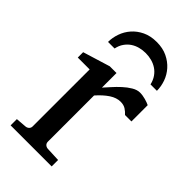

<svg xmlns="http://www.w3.org/2000/svg" viewBox="-218 -763 827 827"><g transform="rotate(45 195.5 -349.5)"><path d="M341.8 -379.9Q332 -391.1 319.3 -399.2Q306.6 -407.2 288.1 -407.2Q263.7 -407.2 238.8 -390.9Q213.9 -374.5 188 -345.2V-64Q188 -54.7 193.8 -48.8Q199.7 -43 209 -42L274.9 -39.1V0H24.9V-38.1L74.2 -42Q83 -43 89.1 -48.8Q95.2 -54.7 95.2 -64V-411.1H22.9V-443.8L147 -481.9H188V-393.1Q198.7 -404.8 214.1 -422.1Q229.5 -439.5 247.1 -455.6Q264.6 -471.7 283.4 -482.9Q302.2 -494.1 319.8 -494.1Q327.6 -494.1 336.4 -492.7Q345.2 -491.2 353.5 -489Q361.8 -486.8 368.9 -484.1Q376 -481.4 380.9 -479V-379.9ZM326.2 -550.8Q321.3 -572.3 310.5 -587.6Q299.8 -603 284.9 -612.8Q270 -622.6 252.4 -627.2Q234.9 -631.8 216.3 -631.8Q197.8 -631.8 180.2 -627.2Q162.6 -622.6 147.9 -612.8Q133.3 -603 122.6 -587.6Q111.8 -572.3 107.4 -550.8H67.4Q67.4 -577.1 76.7 -603.5Q85.9 -629.9 104.5 -651.1Q123 -672.4 150.9 -685.8Q178.7 -699.2 216.3 -699.2Q253.4 -699.2 281.2 -685.8Q309.1 -672.4 327.9 -651.1Q346.7 -629.9 356 -603.5Q365.2 -577.1 365.2 -550.8Z"/></g></svg>

Font: Charis SIL Eur
Style: Regular
Weight: 400
Foundry: SIL International
Version: Version 5.000